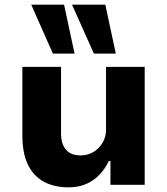

<svg xmlns="http://www.w3.org/2000/svg" viewBox="-20 -793 718 824"><path d="M274 11Q212 11 167.5 -13.5Q123 -38 99.5 -87Q76 -136 76 -212V-506H242V-219Q242 -191 251 -170Q260 -149 278.5 -137.5Q297 -126 326 -126Q357 -126 381.5 -141Q406 -156 420.5 -181Q435 -206 435 -235V-506H601V0H454V-102H447Q421 -48 377.5 -18.5Q334 11 274 11ZM383 -563 289 -773H432L477 -563ZM207 -563 114 -773H255L300 -563Z"/></svg>

Font: Nunito Sans 6pt ExtraBold
Style: Regular
Weight: 800
Version: Version 3.101;gftools[0.9.27]